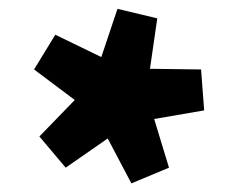

<svg xmlns="http://www.w3.org/2000/svg" viewBox="-20 -744 533 434"><path d="M362 -365 277 -329.5 223.5 -431 128.5 -365 69 -435.5 149 -518 57 -587 105 -665.5 209 -615 245.5 -724 335.5 -702.5 319 -588.5 434.5 -587 441.5 -494.5 328.5 -475Z"/></svg>

Font: Newsreader 6pt ExtraBold
Style: Regular
Weight: 800
Designer: Hugues Gentile
Foundry: Production Type
Version: Version 1.003; ttfautohint (v1.8.3)